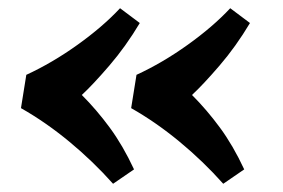

<svg xmlns="http://www.w3.org/2000/svg" viewBox="-20 -499 688 467"><path d="M320 -443Q286 -386 246 -339.5Q206 -293 179 -268Q215 -232 247 -188.5Q279 -145 306 -87L255 -52Q206 -107 148.5 -154.5Q91 -202 31 -236L44 -317Q107 -346 168.5 -390Q230 -434 272 -479ZM588 -443Q554 -386 514 -339.5Q474 -293 447 -268Q483 -232 515 -188.5Q547 -145 574 -87L523 -52Q474 -107 416.5 -154.5Q359 -202 299 -236L312 -317Q375 -346 436.5 -390Q498 -434 540 -479Z"/></svg>

Font: Literata 7pt
Style: Bold Italic
Weight: 700
Italic angle: -2°
Designer: Latin by Veronika Burian and Jose Scaglione. Greek by Irene Vlachou. Cyrillic by Vera Evstafieva
Foundry: TypeTogether
Version: Version 3.002